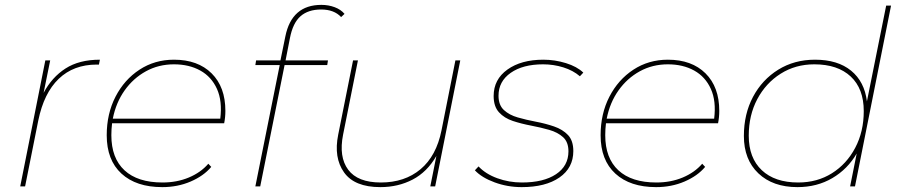

<svg xmlns="http://www.w3.org/2000/svg" viewBox="-20 -765 3695 788"><path d="M63 0 166 -517H186L159 -384Q193 -448 249 -484Q305 -520 390 -520L386 -500H377Q282 -500 221 -441.5Q160 -383 137 -270L83 0Z M646 3Q539 3 478.5 -52.5Q418 -108 418 -210Q418 -298 454 -368Q490 -438 552.5 -479Q615 -520 694 -520Q792 -520 848.5 -464Q905 -408 905 -310Q905 -284 900 -259H440Q437 -235 437 -210Q437 -116 491 -66Q545 -16 647 -16Q706 -16 755 -36.5Q804 -57 835 -93L847 -80Q816 -43 762.5 -20Q709 3 646 3ZM443 -278H884Q893 -350 870.5 -400Q848 -450 802 -475.5Q756 -501 694 -501Q631 -501 579 -472.5Q527 -444 491.5 -394Q456 -344 443 -278Z M1028 0 1128 -498H1028L1031 -517H1131L1151 -615Q1177 -745 1299 -745Q1328 -745 1353.5 -735.5Q1379 -726 1394 -708L1380 -695Q1351 -726 1298 -726Q1245 -726 1213.5 -698.5Q1182 -671 1170 -609L1152 -517H1326L1323 -498H1148L1048 0Z M1541 3Q1435 3 1392 -57.5Q1349 -118 1368 -212L1429 -517H1449L1388 -212Q1370 -121 1409 -68.5Q1448 -16 1543 -16Q1641 -16 1706 -70.5Q1771 -125 1792 -230L1849 -517H1869L1766 0H1746L1771 -125Q1733 -59 1673.5 -28Q1614 3 1541 3Z M2121 3Q2063 3 2010 -16.5Q1957 -36 1929 -66L1944 -82Q1973 -51 2021 -33.5Q2069 -16 2122 -16Q2211 -16 2262 -50Q2313 -84 2313 -144Q2313 -182 2291 -202Q2269 -222 2234 -232Q2199 -242 2159.5 -249.5Q2120 -257 2085 -268.5Q2050 -280 2028 -304Q2006 -328 2006 -371Q2006 -439 2062.5 -479.5Q2119 -520 2210 -520Q2257 -520 2302.5 -506Q2348 -492 2374 -467L2360 -452Q2332 -476 2292 -488.5Q2252 -501 2209 -501Q2126 -501 2076 -466Q2026 -431 2026 -372Q2026 -334 2048 -313.5Q2070 -293 2105 -283Q2140 -273 2179.5 -265.5Q2219 -258 2254 -246Q2289 -234 2311 -211Q2333 -188 2333 -145Q2333 -76 2276 -36.5Q2219 3 2121 3Z M2673 3Q2566 3 2505.5 -52.5Q2445 -108 2445 -210Q2445 -298 2481 -368Q2517 -438 2579.5 -479Q2642 -520 2721 -520Q2819 -520 2875.5 -464Q2932 -408 2932 -310Q2932 -284 2927 -259H2467Q2464 -235 2464 -210Q2464 -116 2518 -66Q2572 -16 2674 -16Q2733 -16 2782 -36.5Q2831 -57 2862 -93L2874 -80Q2843 -43 2789.5 -20Q2736 3 2673 3ZM2470 -278H2911Q2920 -350 2897.5 -400Q2875 -450 2829 -475.5Q2783 -501 2721 -501Q2658 -501 2606 -472.5Q2554 -444 2518.5 -394Q2483 -344 2470 -278Z M3253 3Q3152 3 3092.5 -53.5Q3033 -110 3033 -207Q3033 -297 3070.5 -367.5Q3108 -438 3174 -479Q3240 -520 3325 -520Q3418 -520 3473 -475Q3528 -430 3538 -349L3617 -742H3637L3489 0H3469L3496 -135Q3459 -71 3396 -34Q3333 3 3253 3ZM3256 -16Q3334 -16 3394.5 -54Q3455 -92 3490 -158.5Q3525 -225 3525 -309Q3525 -401 3471.5 -451Q3418 -501 3322 -501Q3245 -501 3184 -462.5Q3123 -424 3088 -358Q3053 -292 3053 -208Q3053 -117 3106.5 -66.5Q3160 -16 3256 -16Z"/></svg>

Font: Montserrat Thin
Style: Italic
Weight: 100
Italic angle: -11.3°
Designer: Julieta Ulanovsky
Foundry: Julieta Ulanovsky
Version: Version 9.000; ttfautohint (v1.8.4.7-5d5b)